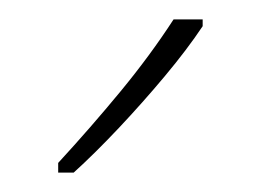

<svg xmlns="http://www.w3.org/2000/svg" viewBox="-20 -784 269 198"><path d="M189 -757Q173 -733 150 -705.5Q127 -678 102.5 -652Q78 -626 56 -606H40V-616Q74 -653 104.5 -690Q135 -727 159 -764H189Z"/></svg>

Font: Noto Sans Lao Looped Condensed Thin
Style: Regular
Weight: 100
Width: 3
Designer: Mark Frömberg, Ben Mitchell
Foundry: The Fontpad Ltd
Version: Version 1.002; ttfautohint (v1.8.4.7-5d5b)